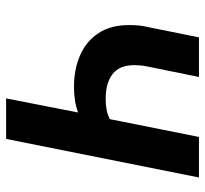

<svg xmlns="http://www.w3.org/2000/svg" viewBox="-42 -650 692 649"><g transform="rotate(-90 304.5 -326.0)"><path d="M28.5 0 158.8 -651.8H295.9L248.2 -408.4Q268.2 -415.8 289.3 -419.1Q310.4 -422.4 335.1 -422.4Q394.6 -422.4 441.8 -401.7Q489 -381.1 516.4 -339.7Q543.8 -298.4 543.8 -235.6Q543.8 -221 542.4 -204.1Q541 -187.3 536.3 -168.8L502.2 0H368.3L404.3 -177.1Q406.3 -186.1 407.3 -198.1Q408.3 -210.1 408.3 -218.9Q408.3 -268.5 378.2 -291.9Q348 -315.3 295.2 -315.3Q273.3 -315.3 257.1 -312.1Q240.9 -308.9 225.7 -301.3L165.6 0Z"/></g></svg>

Font: Source Sans 3 VF
Style: Italic
Weight: 200
Italic angle: -11°
Designer: Paul D. Hunt
Foundry: Adobe Systems Incorporated
Version: Version 3.042;hotconv 1.0.118;makeotfexe 2.5.65603